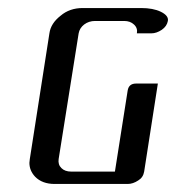

<svg xmlns="http://www.w3.org/2000/svg" viewBox="-20 -458 438 478"><path d="M53.2 -52.7Q53.2 -55.2 54.2 -62L103 -375Q106.4 -399.9 130.9 -418.9Q153.3 -438 186 -438H331.1Q361.3 -438 380.4 -428.7Q400.4 -418.9 397.9 -405.8Q395.5 -392.6 382.8 -383.8Q369.6 -375 356.9 -375H320.8Q323.2 -388.2 313.5 -397Q304.2 -405.8 289.1 -405.8H216.8Q201.2 -405.8 189.5 -397Q178.2 -388.2 175.8 -375L126 -62Q124 -48.3 132.8 -39.6Q141.6 -30.8 157.2 -30.8H266.1L297.9 -232.9Q300.8 -250 318.8 -250H373L338.9 -30.8Q336.4 -16.1 324.2 -8.8Q311 0 297.9 0H116.2Q85 0 67.4 -18.1Q53.2 -33.2 53.2 -52.7Z"/></svg>

Font: Hhenum
Style: Italic
Weight: 400
Designer: T. Christopher White
Version: Version 1.0